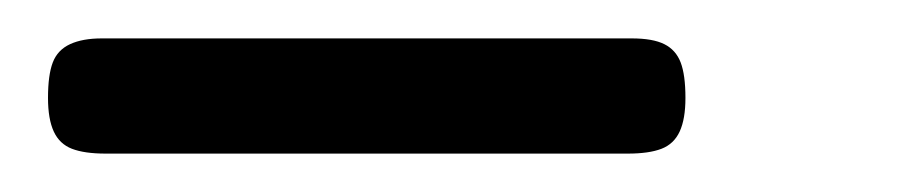

<svg xmlns="http://www.w3.org/2000/svg" viewBox="-20 -306 473 100"><path d="M35 -226Q24 -226 17.5 -228.5Q11 -231 8 -237.5Q5 -244 5 -255Q5 -267 7.5 -273.5Q10 -280 16.5 -283Q23 -286 33 -286H309Q320 -286 326 -283Q332 -280 334.5 -273.5Q337 -267 337 -255Q337 -244 334 -237.5Q331 -231 324.5 -228.5Q318 -226 307 -226Z"/></svg>

Font: Fredoka Light Light
Style: Regular
Weight: 300
Version: Version 2.001